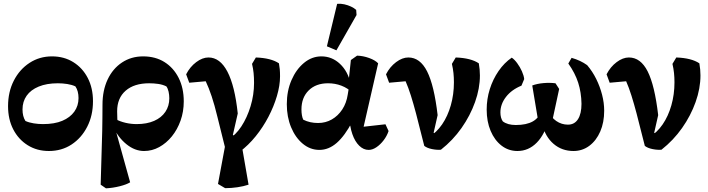

<svg xmlns="http://www.w3.org/2000/svg" viewBox="-20 -805 3870 1049"><path d="M247 20Q182 20 131.5 -11.5Q81 -43 52.5 -98Q24 -153 24 -225Q24 -303 55.5 -364.5Q87 -426 141.5 -461.5Q196 -497 264 -497Q330 -497 380.5 -465.5Q431 -434 459.5 -379Q488 -324 488 -252Q488 -174 456.5 -112.5Q425 -51 371 -15.5Q317 20 247 20ZM215 -127Q278 -127 320.5 -145Q363 -163 386 -195Q409 -227 409 -269Q409 -308 392 -333Q373 -342 347.5 -346Q322 -350 296 -350Q235 -350 191.5 -332Q148 -314 125.5 -282Q103 -250 103 -207Q103 -169 119 -144Q139 -135 164.5 -131Q190 -127 215 -127Z M559 224 530 204 536 -3Q538 -53 538.5 -90Q539 -127 539.5 -160.5Q540 -194 540 -233Q540 -311 568 -370.5Q596 -430 646.5 -463.5Q697 -497 762 -497Q829 -497 878.5 -466Q928 -435 956 -379.5Q984 -324 984 -251Q984 -195 966.5 -146Q949 -97 919 -60Q889 -23 850 -1.5Q811 20 767 20Q717 20 671.5 -16.5Q626 -53 597 -114L612 -154Q636 -141 666 -134Q696 -127 727 -127Q782 -127 822 -144.5Q862 -162 883.5 -194Q905 -226 905 -268Q905 -287 901 -304.5Q897 -322 889 -333Q869 -343 844.5 -346.5Q820 -350 795 -350Q713 -350 666.5 -309.5Q620 -269 620 -197Q620 -174 621 -155.5Q622 -137 624 -123L609 -104L691 191Q672 203 634.5 212.5Q597 222 559 224Z M1210 223 1171 200 1214 -31 1217 31 1168 -166Q1152 -232 1136.5 -278.5Q1121 -325 1104 -361L1014 -353L997 -399Q1018 -440 1052 -465.5Q1086 -491 1119 -491Q1182 -491 1222.5 -413.5Q1263 -336 1279 -185L1248 -49L1227 -44Q1267 -66 1298.5 -114Q1330 -162 1349 -224.5Q1368 -287 1368 -352Q1368 -382 1365.5 -406.5Q1363 -431 1357 -456L1378 -491Q1461 -488 1504 -459Q1507 -443 1508.5 -427Q1510 -411 1510 -388Q1510 -338 1493 -280.5Q1476 -223 1446.5 -166.5Q1417 -110 1377 -60.5Q1337 -11 1290 24L1301 -10L1338 204Q1311 213 1277.5 218Q1244 223 1210 223ZM1223 -20 1204 -55 1224 -82 1284 -51Z M1725 14Q1675 14 1634.5 -19.5Q1594 -53 1570.5 -109.5Q1547 -166 1547 -236Q1547 -308 1572.5 -367Q1598 -426 1641 -461.5Q1684 -497 1736 -497Q1794 -497 1837.5 -456Q1881 -415 1896 -347L1905 -299Q1879 -324 1845 -337Q1811 -350 1772 -350Q1706 -350 1666.5 -311Q1627 -272 1627 -207Q1627 -190 1629.5 -175.5Q1632 -161 1637 -151Q1655 -142 1675 -137.5Q1695 -133 1718 -133Q1759 -133 1793 -152.5Q1827 -172 1850 -207Q1873 -242 1880 -289L1887 -332L1884 -355L1897 -477L1931 -501Q1964 -500 1997 -488Q2030 -476 2046 -459L1959 -79L1943 -110L2086 -126L2103 -89Q2094 -62 2076 -38.5Q2058 -15 2036.5 -0.5Q2015 14 1994 14Q1966 14 1942.5 -9Q1919 -32 1905 -72.5Q1891 -113 1889 -164L1922 -118H1856L1905 -141Q1864 -63 1820 -24.5Q1776 14 1725 14ZM1818 -530 1766 -552 1822 -784Q1841 -786 1861 -781.5Q1881 -777 1898 -769Q1915 -761 1926 -751L1928 -723Z M2389 13Q2367 15 2340 9.5Q2313 4 2298 -8L2253 -185Q2239 -238 2225 -282.5Q2211 -327 2196 -361L2106 -353L2089 -399Q2110 -440 2144 -465.5Q2178 -491 2211 -491Q2275 -491 2313.5 -415Q2352 -339 2371 -176L2340 -39L2324 -57Q2365 -81 2395.5 -125.5Q2426 -170 2443 -229.5Q2460 -289 2460 -355Q2460 -382 2457.5 -406Q2455 -430 2449 -456L2470 -491Q2553 -488 2596 -459Q2599 -442 2600.5 -425.5Q2602 -409 2602 -393Q2602 -322 2575.5 -247.5Q2549 -173 2501.5 -105.5Q2454 -38 2389 13ZM2321 -20 2302 -55 2327 -91 2386 -60Z M3113 20Q3050 20 3004.5 -19Q2959 -58 2943 -125L2978 -198Q2990 -164 3019 -144Q3048 -124 3083 -124Q3119 -124 3138 -154Q3157 -184 3157 -238Q3156 -300 3139 -353Q3122 -406 3085 -458L3103 -489Q3152 -475 3188 -449Q3217 -415 3237.5 -373.5Q3258 -332 3269.5 -287.5Q3281 -243 3281 -200Q3281 -136 3259.5 -86.5Q3238 -37 3200 -8.5Q3162 20 3113 20ZM2807 20Q2758 20 2720 -9.5Q2682 -39 2660.5 -90Q2639 -141 2639 -206Q2639 -264 2656 -318Q2673 -372 2704 -417Q2735 -462 2776 -490Q2791 -480 2806 -459.5Q2821 -439 2831.5 -415.5Q2842 -392 2844 -373L2829 -337Q2775 -315 2744.5 -275.5Q2714 -236 2714 -191Q2714 -161 2727 -142Q2753 -122 2798 -122Q2915 -122 2937 -201L2979 -156Q2958 -72 2913 -26Q2868 20 2807 20ZM2924 -122 2888 -338Q2915 -348 2949.5 -351Q2984 -354 3015 -350L3035 -319L2993 -124Z M3594 13Q3572 15 3545 9.5Q3518 4 3503 -8L3458 -185Q3444 -238 3430 -282.5Q3416 -327 3401 -361L3311 -353L3294 -399Q3315 -440 3349 -465.5Q3383 -491 3416 -491Q3480 -491 3518.5 -415Q3557 -339 3576 -176L3545 -39L3529 -57Q3570 -81 3600.5 -125.5Q3631 -170 3648 -229.5Q3665 -289 3665 -355Q3665 -382 3662.5 -406Q3660 -430 3654 -456L3675 -491Q3758 -488 3801 -459Q3804 -442 3805.5 -425.5Q3807 -409 3807 -393Q3807 -322 3780.5 -247.5Q3754 -173 3706.5 -105.5Q3659 -38 3594 13ZM3526 -20 3507 -55 3532 -91 3591 -60Z"/></svg>

Font: Eczar SemiBold
Style: Regular
Weight: 600
Designer: Vaibhav Singh
Foundry: Rosetta Type Foundry
Version: Version 2.000